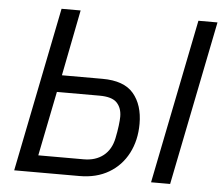

<svg xmlns="http://www.w3.org/2000/svg" viewBox="-50 -755 945 812"><g transform="rotate(5 422.0 -349.0)"><path d="M39 0 179 -698H260L205 -418H377Q469 -418 509.5 -370Q550 -322 550 -242Q550 -172 521.5 -117Q493 -62 440.5 -31Q388 0 316 0ZM135 -72H328Q378 -72 411 -98Q444 -124 454 -173Q460 -202 463 -226.5Q466 -251 466 -265Q466 -302 445 -324Q424 -346 371 -346H190ZM620 0 760 -698H841L701 0Z"/></g></svg>

Font: IBM Plex Sans
Style: Italic
Weight: 400
Italic angle: -11.31°
Designer: Mike Abbink, Paul van der Laan, Pieter van Rosmalen
Foundry: Bold Monday
Version: Version 3.201